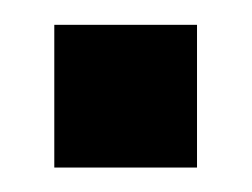

<svg xmlns="http://www.w3.org/2000/svg" viewBox="-20 -137 206 157"><path d="M141.1 0V-116.7H24.4V0Z"/></svg>

Font: Sangha Kali
Style: Regular
Weight: 400
Designer: Seslavinskaya Anna
Foundry: Popkern
Version: Version 2.000;PS 002.000;hotconv 1.0.88;makeotf.lib2.5.64775